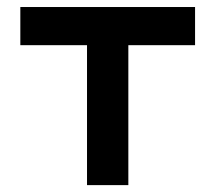

<svg xmlns="http://www.w3.org/2000/svg" viewBox="-20 -538 626 558"><path d="M232.9 0V-406.7H39.1V-517.6H546.9V-406.7H353V0Z"/></svg>

Font: CaskaydiaCove NFP SemiBold
Style: Regular
Weight: 600
Designer: Aaron Bell
Foundry: Saja Typeworks
Version: Version 2111.001; VTT 6.35;Nerd Fonts 3.1.1